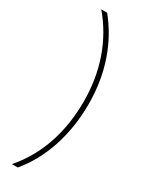

<svg xmlns="http://www.w3.org/2000/svg" viewBox="-228 -747 711 937"><g transform="rotate(30 127.5 -278.0)"><path d="M214 -282C214 -457 160 -602 69 -714H36C137 -595 187 -447 187 -281C187 -113 139 40 36 158H69C160 50 214 -105 214 -282Z"/></g></svg>

Font: Noto Sans Gujarati UI Thin
Style: Regular
Weight: 100
Designer: Jelle Bosma - Monotype Design Team, Universal Thirst
Foundry: Monotype Imaging Inc.
Version: Version 2.106